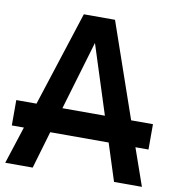

<svg xmlns="http://www.w3.org/2000/svg" viewBox="-84 -771 767 841"><g transform="rotate(10 299.0 -350.0)"><path d="M-4.9 0 48.8 -166H-4.9V-278.8H85L221.2 -700.2H359.9L505.9 -278.8H603V-166H544.9L603 0H479L425.8 -166H166L117.2 0ZM200.2 -278.8H389.2L291 -585Z"/></g></svg>

Font: Cakra Normal
Style: Regular
Weight: 400
Designer: Lucia Kollert, Vojtech Kollert
Foundry: OoM Type
Version: Version 1.000;Glyphs 3.1.1 (3148)